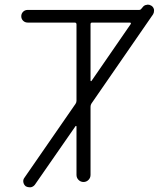

<svg xmlns="http://www.w3.org/2000/svg" viewBox="-20 -795 697 815"><path d="M364.3 -453.1Q364.3 -451.2 365.7 -450.7Q367.2 -450.2 368.2 -451.2L535.2 -693.4Q536.1 -695.3 535.2 -697.3Q534.2 -699.2 531.2 -699.2H371.1Q364.3 -699.2 364.3 -692.4ZM571.3 -752.9Q576.2 -752.9 579.1 -756.8L585 -763.7Q591.8 -773.4 602.5 -774.4Q604.5 -775.4 607.4 -775.4Q615.2 -775.4 623 -770.5Q631.8 -764.6 633.8 -753.9Q633.8 -751 633.8 -749Q633.8 -741.2 629.9 -734.4L368.2 -355.5Q364.3 -349.6 364.3 -341.8V-52.7Q364.3 -40 355.5 -31.2Q346.7 -22.5 334.5 -22.5Q322.3 -22.5 313.5 -31.2Q304.7 -40 304.7 -52.7V-257.8Q304.7 -259.8 303.2 -260.3Q301.8 -260.7 300.8 -259.8L127.9 -10.7Q121.1 -2 110.4 0Q107.4 0 105.5 0Q97.7 0 89.8 -3.9Q81.1 -10.7 79.1 -21.5Q77.1 -32.2 84 -41L300.8 -354.5Q304.7 -360.4 304.7 -367.2V-691.4Q304.7 -699.2 296.9 -699.2H97.7Q85.9 -699.2 78.1 -707Q70.3 -714.8 70.3 -726.1Q70.3 -737.3 78.1 -745.1Q85.9 -752.9 97.7 -752.9Z"/></svg>

Font: Gen Jyuu Gothic Light
Style: Regular
Weight: 200
Designer: [Source Han Sans]
Ryoko NISHIZUKA  (kana & ideographs); Paul D. Hunt (Latin, Greek & Cyrillic); Wenlong ZHANG  (bopomofo
Version: Version 1.002.20150607